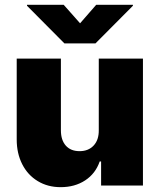

<svg xmlns="http://www.w3.org/2000/svg" viewBox="-20 -775 667 802"><path d="M392.6 -530.3H577.1V0H402.3V-100.6H396.5Q378.9 -49.8 335.7 -21.5Q292.5 6.8 233.4 6.8Q179.2 6.8 137.5 -18.6Q95.7 -43.9 72.8 -89.1Q49.8 -134.3 49.8 -192.4V-530.3H234.4V-230.5Q234.4 -189.9 254.9 -166.7Q275.4 -143.6 312.5 -143.6Q349.1 -143.6 371.1 -167Q393.1 -190.4 392.6 -231.4ZM314.5 -677.7 381.8 -754.9H535.2V-751L378.9 -593.8H249L92.8 -751V-754.9H246.1Z"/></svg>

Font: Pretendard GOV Black
Style: Regular
Weight: 900
Designer: Base glyphs from Inter by Rasmus Andersson; Hangeul glyphs from Noto Sans CJK(Source Han Sans) by Jang Soo-young and Kan
Foundry: Kil Hyung-jin
Version: Version 1.309